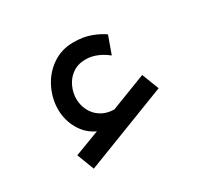

<svg xmlns="http://www.w3.org/2000/svg" viewBox="-94 -507 663 634"><g transform="rotate(-30 237.0 -190.5)"><path d="M98.4 7.1 416.6 -115.9 391.4 -180.9 254.7 -128.2Q225.3 -128.9 204.7 -142.3Q184.1 -155.6 173.8 -176.7Q163.4 -197.8 163.4 -221Q163.4 -244.1 173.2 -265.8Q182.9 -287.6 201.3 -302Q219.7 -316.5 244.7 -318.5Q290.9 -323 336.7 -286.9L360.6 -353.4Q344.2 -365.8 315.4 -376.9Q286.6 -388 248 -388Q202.5 -388 167.3 -363.8Q132.1 -339.5 113 -300.8Q93.9 -262.1 93.9 -221Q93.9 -180 113.9 -145.2Q133.9 -110.4 168.8 -94.6L73.4 -58.4Z"/></g></svg>

Font: Arad-VF Thin Dots1
Style: Regular
Weight: 100
Designer: Mohammad Darvishi
Version: Version 1.000;August 30, 2024;FontCreator 15.0.0.2992 64-bit